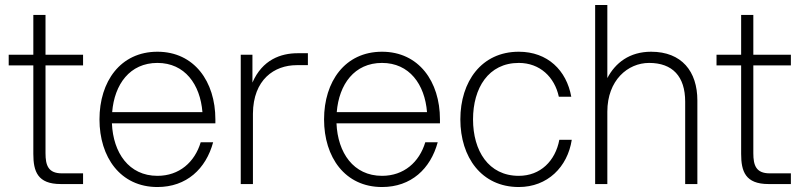

<svg xmlns="http://www.w3.org/2000/svg" viewBox="-20 -740 3225 772"><path d="M114 -680V-520H15V-477H114V-121C114 -51 131 0 224 0H314V-43H229C174 -43 163 -75 163 -124V-477H314V-520H163V-680Z M613 12C730 12 808 -61 837 -168H787C763 -88 701 -33 613 -33C498 -33 435 -126 430 -244H846V-260C846 -412 761 -532 613 -532C464 -532 380 -412 380 -260C380 -108 464 12 613 12ZM431 -289C440 -401 502 -487 613 -487C723 -487 785 -401 794 -289Z M948 0H997V-283C998 -420 1083 -478 1173 -478H1218V-526H1177C1109 -526 1035 -500 995 -408V-520H948Z M1516 12C1633 12 1711 -61 1740 -168H1690C1666 -88 1604 -33 1516 -33C1401 -33 1338 -126 1333 -244H1749V-260C1749 -412 1664 -532 1516 -532C1367 -532 1283 -412 1283 -260C1283 -108 1367 12 1516 12ZM1334 -289C1343 -401 1405 -487 1516 -487C1626 -487 1688 -401 1697 -289Z M2066 12C2181 12 2262 -68 2279 -178H2229C2213 -93 2153 -33 2066 -33C1944 -33 1882 -134 1882 -260C1882 -386 1944 -487 2066 -487C2151 -487 2210 -430 2227 -351H2277C2258 -457 2182 -532 2066 -532C1916 -532 1831 -412 1831 -260C1831 -108 1916 12 2066 12Z M2373 0H2422V-291C2422 -417 2504 -487 2590 -487C2684 -487 2735 -433 2735 -331V0H2784V-336C2784 -453 2721 -532 2598 -532C2511 -532 2454 -487 2422 -426V-720H2373Z M2960 -680V-520H2861V-477H2960V-121C2960 -51 2977 0 3070 0H3160V-43H3075C3020 -43 3009 -75 3009 -124V-477H3160V-520H3009V-680Z"/></svg>

Font: Aspekta 200
Style: Regular
Weight: 200
Designer: Ivo Dolenc
Version: Version 2.000